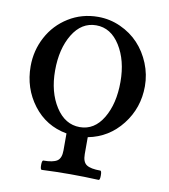

<svg xmlns="http://www.w3.org/2000/svg" viewBox="-78 -742 713 812"><g transform="rotate(10 278.5 -336.5)"><path d="M155.8 2.9Q149.4 2.9 149.4 -17.1Q149.4 -37.1 155.8 -37.1Q196.3 -37.1 214.1 -48.6Q231.9 -60.1 231.9 -94.2V-167Q142.1 -183.1 87.6 -254.9Q33.2 -326.7 33.2 -420.9Q33.2 -488.8 64.5 -547.1Q95.7 -605.5 152.3 -640.6Q209 -675.8 278.8 -675.8Q329.6 -675.8 375.2 -655Q420.9 -634.3 453.4 -599.6Q485.8 -564.9 504.9 -518.1Q523.9 -471.2 523.9 -420.9Q523.9 -327.6 467.8 -255.9Q411.6 -184.1 323.2 -167V-94.2Q323.2 -60.1 341.1 -48.6Q358.9 -37.1 399.9 -37.1Q405.8 -37.1 405.8 -17.1Q405.8 2.9 399.9 2.9Q338.4 0 277.8 0Q215.8 0 155.8 2.9ZM282.2 -203.1Q344.7 -203.1 381.8 -265.1Q418.9 -327.1 418.9 -420.9Q418.9 -513.2 379.4 -576.2Q339.8 -639.2 276.9 -639.2Q213.9 -639.2 176 -576.7Q138.2 -514.2 138.2 -420.9Q138.2 -328.6 178.5 -265.9Q218.8 -203.1 282.2 -203.1Z"/></g></svg>

Font: Junicode SmCond Medium
Style: Regular
Weight: 500
Width: 4
Designer: Peter S. Baker
Version: Version 2.206